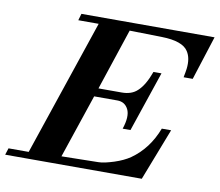

<svg xmlns="http://www.w3.org/2000/svg" viewBox="-108 -781 997 872"><g transform="rotate(10 391.0 -345.0)"><path d="M813 -690 748 -487H706Q709 -501 710.5 -511Q712 -521 713 -527Q719 -577 699 -607Q673 -648 577 -650L428 -653L334 -370H441Q487 -370 513 -395Q544 -423 567 -487H604L510 -209H474Q494 -269 478.5 -300Q463 -331 428 -331H321L222 -37L391 -40Q405 -40 423 -44Q441 -48 463 -55Q506 -69 535 -89Q612 -143 649 -240H692L599 0H-31L-21 -31H72L284 -659H190L199 -690Z"/></g></svg>

Font: DG Didot
Style: Bold Italic
Weight: 700
Designer: David Gatwood, Takis Katsoulidis, and George D. Matthiopoulos
Foundry: David Gatwood
Version: Version 1.0